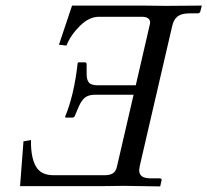

<svg xmlns="http://www.w3.org/2000/svg" viewBox="-20 -666 742 687"><path d="M237.8 -646H494.1L571.8 -645L702.1 -646L696.8 -625Q694.3 -618.2 688 -618.2H658.2Q629.9 -618.2 615.7 -607.4Q601.6 -596.7 596.2 -573.2L480 -71.8Q478 -60.1 478 -57.1Q478 -42.5 487.8 -35.2Q497.6 -27.8 521 -27.8H550.8Q555.7 -27.8 557.4 -25.6Q559.1 -23.4 558.1 -21L553.2 1L422.9 -1L346.2 0H51.8L64 -160.2L90.8 -165V-158.2Q90.8 -101.6 108.6 -70.3Q126.5 -39.1 170.9 -39.1H355Q373 -39.1 384 -45.9Q395 -52.7 398.9 -71.8L458 -327.1H320.8Q296.9 -327.1 283.9 -316.7Q271 -306.2 261.2 -283.2L248 -252Q245.6 -245.1 237.8 -245.1H214.8L212.9 -248Q245.1 -325.7 257.8 -439Q257.8 -442.9 262.2 -442.9H284.2Q290 -442.9 290 -435.1V-401.9Q290 -380.4 298.1 -370.6Q306.2 -360.8 330.1 -360.8H465.8L515.1 -574.2Q517.1 -582 517.1 -585Q517.1 -606 486.8 -606H334Q298.8 -606 265.6 -573Q232.4 -540 217.8 -502.9L190.9 -505.9Z"/></svg>

Font: Common Serif Medium
Style: Italic
Weight: 500
Italic angle: -12°
Designer: Philipp H. Poll, Khaled Hosny
Foundry: Stefan Peev, Context Ltd.
Version: Version 1.026